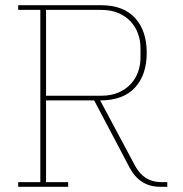

<svg xmlns="http://www.w3.org/2000/svg" viewBox="-20 -718 703 738"><path d="M50 -18H135V-680H50V-698H368Q454 -698 499 -649Q544 -600 544 -515Q544 -430 498.5 -381Q453 -332 365 -332L498 -83Q532 -18 599 -18H623V0H596Q517 0 478 -74L342 -332H157V-18H242V0H50ZM157 -350H368Q406 -350 434.5 -362Q463 -374 482 -394.5Q501 -415 510.5 -441Q520 -467 520 -496V-534Q520 -562 510.5 -588.5Q501 -615 482 -635.5Q463 -656 434.5 -668Q406 -680 368 -680H157Z"/></svg>

Font: IBM Plex Serif Thin
Style: Regular
Weight: 100
Designer: Mike Abbink, Paul van der Laan, Pieter van Rosmalen
Foundry: Bold Monday
Version: Version 3.001